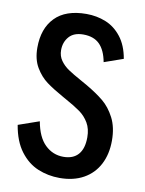

<svg xmlns="http://www.w3.org/2000/svg" viewBox="-89 -856 700 929"><g transform="rotate(10 261.0 -392.0)"><path d="M24.9 -208 127.4 -243.7Q141.1 -167.5 179 -130.9Q216.8 -94.2 269 -94.2Q316.9 -94.2 342 -122.8Q367.2 -151.4 367.2 -207Q367.2 -248.5 350.1 -277.6Q333 -306.6 305.9 -326.2Q278.8 -345.7 231 -372.1L219.7 -378.4Q167 -407.7 133.8 -432.1Q100.6 -456.5 77.1 -496.1Q53.7 -535.6 53.7 -592.8Q53.7 -687 106 -740.7Q158.2 -794.4 260.3 -794.4Q310.5 -794.4 355 -776.6Q399.4 -758.8 431.6 -717.8Q463.9 -676.8 475.1 -611.8L381.8 -579.1Q371.1 -636.7 342.3 -665.3Q313.5 -693.8 262.2 -693.8Q215.8 -693.8 192.4 -667Q168.9 -640.1 168.9 -601.1Q168.9 -571.8 184.6 -549.8Q200.2 -527.8 223.6 -512Q247.1 -496.1 289.6 -472.7L320.8 -455.1Q371.1 -425.8 405.5 -397.5Q439.9 -369.1 463.6 -323.2Q487.3 -277.3 487.3 -211.9Q487.3 -145.5 461.4 -95.5Q435.5 -45.4 386.2 -17.8Q336.9 9.8 268.6 9.8Q211.9 9.8 161.9 -11Q111.8 -31.7 75 -80.3Q38.1 -128.9 24.9 -208Z"/></g></svg>

Font: Decalotype Medium
Style: Regular
Weight: 500
Designer: Alfredo Marco Pradil
Foundry: Alfredo Marco Pradil
Version: Version 1.0